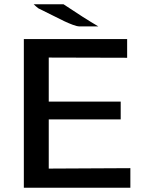

<svg xmlns="http://www.w3.org/2000/svg" viewBox="-20 -874 673 894"><path d="M137 -854H276Q373 -789 438 -751H351Q339 -751 319 -758.5Q299 -766 280 -775Q261 -784 223.5 -803Q186 -822 159 -835Q147 -844 137 -854ZM91 0V-692H572V-605L207 -606V-401H542V-318H207V-89L587 -91V0Z"/></svg>

Font: Coval
Style: Medium
Weight: 500
Foundry: Context Ltd
Version: Version 001.000